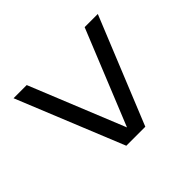

<svg xmlns="http://www.w3.org/2000/svg" viewBox="-144 -943 1186 1186"><g transform="rotate(-45 448.5 -350.0)"><path d="M815 -700 530 0H364L79 -700H194L447 -77L700 -700Z"/></g></svg>

Font: Teller
Style: Regular
Weight: 400
Version: Version 3.020;FEAKit 1.0